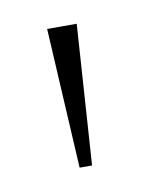

<svg xmlns="http://www.w3.org/2000/svg" viewBox="-38 -787 188 243"><g transform="rotate(-10 56.0 -665.0)"><path d="M47 -575 37 -755H75L63 -575Z"/></g></svg>

Font: DM Sans 24pt Thin
Style: Regular
Weight: 250
Designer: Colophon Foundry, Jonny Pinhorn
Foundry: Colophon Foundry
Version: Version 4.004;gftools[0.9.30]